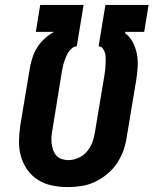

<svg xmlns="http://www.w3.org/2000/svg" viewBox="-20 -755 640 783"><path d="M257 8Q224 8 192.5 1.5Q161 -5 135.5 -21Q110 -37 92 -62Q74 -87 65.5 -117Q57 -147 57.5 -179.5Q58 -212 63 -245L102 -479Q106 -501 113 -522Q120 -543 132.5 -562.5Q145 -582 162.5 -598Q180 -614 200 -625H126L144 -735H321L293 -566Q283 -566 274 -558.5Q265 -551 259 -542Q253 -533 249 -523Q245 -513 241.5 -502.5Q238 -492 236 -482Q234 -472 232 -461L194 -227Q191 -213 190 -198.5Q189 -184 190.5 -170.5Q192 -157 196.5 -144Q201 -131 209.5 -121Q218 -111 231.5 -106.5Q245 -102 259 -102Q279 -102 299.5 -111Q320 -120 334.5 -137Q349 -154 356.5 -174Q364 -194 367 -215L406 -449Q408 -460 409 -471.5Q410 -483 410.5 -494Q411 -505 411 -516Q411 -527 408.5 -537.5Q406 -548 399.5 -557Q393 -566 382 -566L410 -735H586L568 -625H491L490 -620Q510 -605 521.5 -583Q533 -561 538 -536Q543 -511 541.5 -484.5Q540 -458 536 -431L497 -197Q493 -169 483.5 -142Q474 -115 457.5 -90Q441 -65 417.5 -45.5Q394 -26 367.5 -13.5Q341 -1 313 3.5Q285 8 257 8Z"/></svg>

Font: Iosevka SS04 XBd Ex Obl
Style: Regular
Weight: 800
Width: 7
Italic angle: -9°
Monospace: yes
Designer: Belleve Invis
Foundry: Belleve Invis
Version: Version 19.0.0; ttfautohint (v1.8.4)